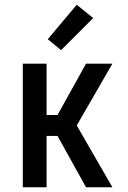

<svg xmlns="http://www.w3.org/2000/svg" viewBox="-20 -788 540 808"><path d="M76 0V-520H176V-304H222L342 -520H453L303 -260L453 0H342L222 -216H176V0ZM237 -577 181 -623 303 -768 372 -712Z"/></svg>

Font: Iosevka Semibold
Style: Regular
Weight: 600
Monospace: yes
Designer: Belleve Invis
Foundry: Belleve Invis
Version: Version 33.2.3; ttfautohint (v1.8.4)